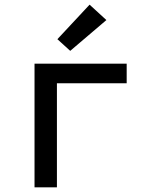

<svg xmlns="http://www.w3.org/2000/svg" viewBox="-20 -803 640 823"><path d="M128 0V-530H523V-446H224V0ZM281 -585 226 -635 364 -783 436 -717Z"/></svg>

Font: Iosevka Curly Medium Extended
Style: Regular
Weight: 500
Width: 7
Monospace: yes
Designer: Belleve Invis
Foundry: Belleve Invis
Version: Version 11.1.0; ttfautohint (v1.8.3)